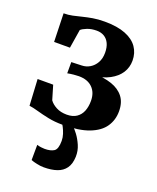

<svg xmlns="http://www.w3.org/2000/svg" viewBox="-149 -653 810 991"><g transform="rotate(20 255.5 -158.0)"><path d="M228 10Q186 10 149.8 2.5Q113.5 -5 85 -13.2Q56.5 -21.5 36 -24L28 -168H113.5L136.5 -90.5Q149 -72.5 173.5 -59.5Q198 -46.5 231.5 -46.5Q264.5 -46.5 285.2 -60.8Q306 -75 315.8 -99.5Q325.5 -124 325.5 -155.5Q325.5 -201.5 298.5 -228Q271.5 -254.5 224 -254.5Q217.5 -254.5 204.8 -253.5Q192 -252.5 179.5 -251Q167 -249.5 161.5 -248V-309.5L218.5 -311.5Q242 -312 262.5 -324.2Q283 -336.5 296 -359.2Q309 -382 309 -414Q309 -444 299.2 -464.8Q289.5 -485.5 271.8 -496.2Q254 -507 230 -507Q200.5 -507 178 -498Q155.5 -489 146 -480L129.5 -377H42.5L38 -532.5Q63.5 -532.5 86.8 -537.5Q110 -542.5 134.5 -548.8Q159 -555 187.8 -560Q216.5 -565 253 -565Q322 -565 367 -547.2Q412 -529.5 434 -497.8Q456 -466 456 -424Q456 -387 436.8 -357Q417.5 -327 380.2 -307Q343 -287 288 -280.5L289 -293.5Q346.5 -293 389.5 -278.5Q432.5 -264 456.2 -233.8Q480 -203.5 480 -154.5Q480 -107 454.8 -69.8Q429.5 -32.5 374.2 -11.2Q319 10 228 10ZM213.5 249.5Q195.5 249.5 175.2 245.2Q155 241 142 235.5L142.5 152Q152.5 155.5 165.5 157Q178.5 158.5 185 158.5Q217.5 158.5 235.8 146.8Q254 135 254 90Q254 71.5 248 53Q242 34.5 234.2 19.8Q226.5 5 221 -2L263 -6.5L282.5 -2Q293.5 7.5 309.8 29Q326 50.5 338.8 79.8Q351.5 109 350.5 142Q349 182 332 205.5Q315 229 285 239.2Q255 249.5 213.5 249.5Z"/></g></svg>

Font: Merriweather 28pt
Style: Bold
Weight: 700
Version: Version 2.100